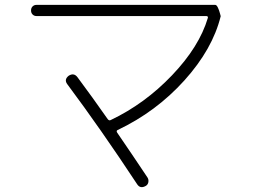

<svg xmlns="http://www.w3.org/2000/svg" viewBox="-20 -727 1040 788"><path d="M129.9 -661.1Q120.1 -661.1 113.8 -667.5Q107.4 -673.8 107.4 -684.1Q107.4 -694.3 113.8 -700.7Q120.1 -707 129.9 -707H863.3Q869.1 -707 874.5 -695.3Q879.9 -683.6 882.8 -671.9L885.7 -661.1V-660.2Q852.5 -525.4 736.8 -397Q621.1 -268.6 462.9 -193.4Q456.1 -190.4 460.9 -182.6Q518.6 -98.6 585 1Q590.8 9.8 588.9 20.5Q586.9 31.2 578.1 36.1Q555.7 48.8 543 29.3Q393.6 -197.3 255.9 -381.8Q242.2 -400.4 261.7 -416Q283.2 -429.7 297.9 -410.2Q358.4 -329.1 421.9 -238.3Q427.7 -230.5 434.6 -234.4Q574.2 -300.8 686 -418Q797.9 -535.2 833 -653.3Q835 -661.1 826.2 -661.1Z"/></svg>

Font: Rounded-X Mgen+ 1mn light
Style: Regular
Weight: 200
Designer: [Source Han Sans]
Ryoko NISHIZUKA  (kana & ideographs); Paul D. Hunt (Latin, Greek & Cyrillic); Wenlong ZHANG  (bopomofo
Version: Version 1.059.20150602